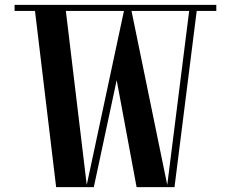

<svg xmlns="http://www.w3.org/2000/svg" viewBox="-20 -770 940 790"><path d="M40 -725H870V-750H40ZM366 0 521 -725H490L335 0ZM338 0 248 -750H121L211 0ZM698 0 790 -730H759L667 0ZM670 0 517 -745 457 -457 542 0Z"/></svg>

Font: Solide Mirage
Style: Etroit
Weight: 400
Designer: Jérémy Landes
Foundry: Velvetyne Type Foundry
Version: Version 1.1